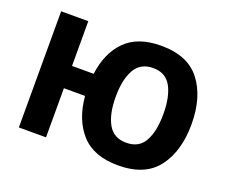

<svg xmlns="http://www.w3.org/2000/svg" viewBox="-119 -912 1310 1109"><g transform="rotate(20 536.0 -357.5)"><path d="M1016 -358Q1016 -524 939 -624.5Q862 -725 698 -725Q554 -725 478 -648Q402 -571 385 -439H252V-714H85V0H252V-302H382Q394 -160 470.5 -75Q547 10 697 10Q862 10 939 -91Q1016 -192 1016 -358ZM550 -358Q550 -464 585 -526Q620 -588 698 -588Q775 -588 809 -526Q843 -464 843 -358Q843 -252 809 -190.5Q775 -129 697 -129Q620 -129 585 -190.5Q550 -252 550 -358Z"/></g></svg>

Font: Noto Sans UI Extra
Style: Regular
Weight: 800
Designer: Monotype Design Team
Foundry: Monotype Imaging Inc.
Version: Version 1.901